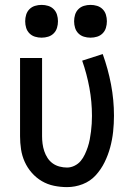

<svg xmlns="http://www.w3.org/2000/svg" viewBox="-20 -757 540 785"><path d="M254 8Q227 8 200.5 2.5Q174 -3 151 -16.5Q128 -30 110 -50.5Q92 -71 81 -95.5Q70 -120 66 -146.5Q62 -173 62 -200V-520H152V-200Q152 -185 154 -169.5Q156 -154 161 -139Q166 -124 174.5 -111Q183 -98 195.5 -89Q208 -80 223.5 -76Q239 -72 254 -72Q270 -72 285 -79.5Q300 -87 310 -99Q320 -111 327 -126Q334 -141 339 -156Q344 -171 347 -187Q350 -203 352 -219Q354 -235 355 -251Q356 -267 356 -283Q356 -341 345.5 -398Q335 -455 316 -509L400 -536Q422 -475 434 -411.5Q446 -348 446 -284Q446 -251 442.5 -218.5Q439 -186 430.5 -154.5Q422 -123 407.5 -93.5Q393 -64 371 -40Q349 -16 318 -4Q287 8 254 8ZM350 -603Q336 -603 323 -607Q310 -611 300.5 -620.5Q291 -630 287 -643Q283 -656 283 -670Q283 -684 287 -697Q291 -710 300.5 -719.5Q310 -729 323 -733Q336 -737 350 -737Q364 -737 377 -733Q390 -729 399.5 -719.5Q409 -710 413 -697Q417 -684 417 -670Q417 -656 413 -643Q409 -630 399.5 -620.5Q390 -611 377 -607Q364 -603 350 -603ZM150 -603Q136 -603 123 -607Q110 -611 100.5 -620.5Q91 -630 87 -643Q83 -656 83 -670Q83 -684 87 -697Q91 -710 100.5 -719.5Q110 -729 123 -733Q136 -737 150 -737Q164 -737 177 -733Q190 -729 199.5 -719.5Q209 -710 213 -697Q217 -684 217 -670Q217 -656 213 -643Q209 -630 199.5 -620.5Q190 -611 177 -607Q164 -603 150 -603Z"/></svg>

Font: Iosevka Bendy Medium
Style: Regular
Weight: 500
Monospace: yes
Designer: Belleve Invis
Foundry: Belleve Invis
Version: Version 30.1.2